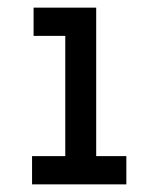

<svg xmlns="http://www.w3.org/2000/svg" viewBox="-20 -483 415 503"><path d="M64 0V-74H151V-389H68V-463H232V-74H311V0Z"/></svg>

Font: Inconsolata Condensed SemiBold
Style: Regular
Weight: 600
Width: 3
Monospace: yes
Designer: Raph Levien, Cyreal, Brenton Simpson
Foundry: Raph Levien, Cyreal, Google
Version: Version 3.100; ttfautohint (v1.8.4.7-5d5b)